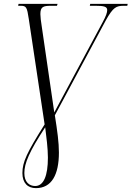

<svg xmlns="http://www.w3.org/2000/svg" viewBox="-20 -734 681 994"><path d="M166 240C247 240 285 171 285 56C285 4 277 -55 264 -137L528 -629C566 -697 582 -704 621 -704H639L641 -714H447L445 -704H476C517 -704 535 -700 535 -682C535 -669 529 -651 511 -618L261 -152L196 -598C192 -622 189 -648 189 -661C189 -699 204 -704 244 -704H275L278 -714H76L74 -704H87C116 -704 120 -697 129 -636L211 -90C119 56 96 105 96 162C96 214 124 240 166 240ZM162 229C132 229 106 209 106 162C106 111 132 50 214 -75C220 -28 228 35 228 82C228 176 206 229 162 229Z"/></svg>

Font: Noto Serif Display Condensed Light
Style: Italic
Weight: 300
Width: 3
Italic angle: -12°
Designer: Monotype Design Team
Foundry: Monotype Imaging Inc.
Version: Version 2.009